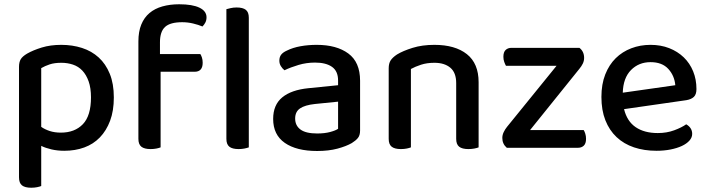

<svg xmlns="http://www.w3.org/2000/svg" viewBox="-20 -692 3319 899"><path d="M281 14Q249 14 221 7.5Q193 1 173 -9V179Q166 182 153.5 184.5Q141 187 126 187Q97 187 83 176Q69 165 69 138V-379Q69 -401 77 -414.5Q85 -428 107 -441Q135 -457 175.5 -469.5Q216 -482 267 -482Q319 -482 364 -467.5Q409 -453 442 -423Q475 -393 494 -346.5Q513 -300 513 -236Q513 -173 495.5 -126.5Q478 -80 447.5 -48.5Q417 -17 374.5 -1.5Q332 14 281 14ZM265 -71Q330 -71 368 -110.5Q406 -150 406 -236Q406 -280 395 -311Q384 -342 365.5 -361.5Q347 -381 321.5 -389.5Q296 -398 267 -398Q235 -398 212.5 -390.5Q190 -383 173 -373V-98Q190 -86 213 -78.5Q236 -71 265 -71Z M729 -439H918Q922 -433 925.5 -422.5Q929 -412 929 -398Q929 -356 891 -356H732V-2Q725 1 712.5 3.5Q700 6 685 6Q656 6 642 -5Q628 -16 628 -42V-498Q628 -544 641.5 -577Q655 -610 680 -631Q705 -652 740.5 -662Q776 -672 819 -672Q881 -672 914 -656Q947 -640 947 -611Q947 -597 941.5 -586.5Q936 -576 928 -568Q909 -576 884 -582Q859 -588 833 -588Q777 -588 753 -566Q729 -544 729 -494ZM1097 6Q1068 6 1054 -5Q1040 -16 1040 -42V-649Q1047 -651 1060 -654Q1073 -657 1088 -657Q1117 -657 1131 -646Q1145 -635 1145 -609V-2Q1137 1 1124.5 3.5Q1112 6 1097 6Z M1465 -67Q1500 -67 1526 -74Q1552 -81 1563 -89V-216L1454 -205Q1408 -200 1385 -184.5Q1362 -169 1362 -137Q1362 -104 1387 -85.5Q1412 -67 1465 -67ZM1463 -482Q1556 -482 1611 -441.5Q1666 -401 1666 -314V-81Q1666 -58 1655.5 -45.5Q1645 -33 1627 -22Q1601 -7 1560 4Q1519 15 1465 15Q1368 15 1313.5 -23Q1259 -61 1259 -135Q1259 -201 1301.5 -236Q1344 -271 1424 -279L1563 -293V-315Q1563 -359 1534.5 -379Q1506 -399 1455 -399Q1415 -399 1378 -388Q1341 -377 1312 -363Q1302 -371 1295 -382.5Q1288 -394 1288 -408Q1288 -425 1296.5 -436Q1305 -447 1323 -455Q1351 -469 1387 -475.5Q1423 -482 1463 -482Z M2116 -303Q2116 -352 2088.5 -375Q2061 -398 2014 -398Q1979 -398 1951.5 -389Q1924 -380 1904 -369V-2Q1897 1 1884.5 3.5Q1872 6 1857 6Q1828 6 1814 -5Q1800 -16 1800 -42V-372Q1800 -395 1809 -409Q1818 -423 1839 -437Q1867 -454 1912 -468Q1957 -482 2014 -482Q2111 -482 2166 -438.5Q2221 -395 2221 -307V-2Q2214 1 2201 3.5Q2188 6 2173 6Q2144 6 2130 -5Q2116 -16 2116 -42V-303Z M2353 0Q2332 -18 2332 -46Q2332 -60 2338.5 -73.5Q2345 -87 2354 -98L2586 -384H2349Q2345 -391 2341 -402Q2337 -413 2337 -426Q2337 -448 2347.5 -458Q2358 -468 2375 -468H2693Q2715 -451 2715 -421Q2715 -407 2709 -394.5Q2703 -382 2693 -370L2462 -83H2713Q2717 -77 2720.5 -66Q2724 -55 2724 -42Q2724 -20 2713.5 -10Q2703 0 2686 0Z M2902 -181Q2916 -124 2956.5 -96.5Q2997 -69 3060 -69Q3102 -69 3137 -82Q3172 -95 3193 -110Q3221 -94 3221 -65Q3221 -48 3208 -33.5Q3195 -19 3172.5 -8.5Q3150 2 3119.5 8Q3089 14 3054 14Q2996 14 2948.5 -2Q2901 -18 2867 -50Q2833 -82 2814.5 -129Q2796 -176 2796 -238Q2796 -298 2814 -343.5Q2832 -389 2863 -419.5Q2894 -450 2936 -466Q2978 -482 3026 -482Q3074 -482 3113.5 -466.5Q3153 -451 3181.5 -423.5Q3210 -396 3225.5 -358Q3241 -320 3241 -275Q3241 -250 3229 -238.5Q3217 -227 3194 -223ZM3026 -401Q2971 -401 2934.5 -364Q2898 -327 2896 -258L3142 -293Q3138 -338 3109 -369.5Q3080 -401 3026 -401Z"/></svg>

Font: Baloo Paaji 2 Medium
Style: Regular
Weight: 500
Designer: Shuchita Grover, Noopur Datye and Ek Type
Foundry: Ek Type
Version: Version 1.640;hotconv 1.0.111;makeotfexe 2.5.65597; ttfautoh